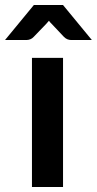

<svg xmlns="http://www.w3.org/2000/svg" viewBox="-62 -743 385 763"><path d="M0 0ZM188.5 -513V0H65V-513ZM303 -584H220.5Q213.5 -584 206.2 -586.8Q199 -589.5 192 -596.5L143 -648.5Q137.5 -653.5 132.5 -660.5Q127 -653.5 122 -648.5L72 -596.5Q66 -590 58.5 -587Q51 -584 43.5 -584H-42L72.5 -723H188.5Z"/></svg>

Font: Lato
Style: Bold
Weight: 700
Designer: Lukasz Dziedzic
Foundry: tyPoland Lukasz Dziedzic
Version: Version 2.007; 2014-02-27